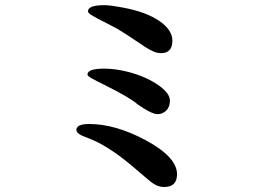

<svg xmlns="http://www.w3.org/2000/svg" viewBox="-20 -665 1040 762"><path d="M664.1 -503.9Q664.1 -454.1 619.1 -454.1Q604.5 -454.1 589.4 -460.4Q574.2 -466.8 554.7 -479.5Q535.2 -492.2 508.8 -510.3Q482.4 -528.3 445.3 -550.8Q427.7 -560.5 407.2 -570.8Q386.7 -581.1 369.1 -590.3Q351.6 -599.6 340.3 -606.9Q329.1 -614.3 329.1 -620.1Q329.1 -644.5 394.5 -644.5Q406.2 -644.5 424.8 -642.1Q443.4 -639.6 468.8 -634.8Q561.5 -617.2 612.8 -581.5Q664.1 -545.9 664.1 -503.9ZM654.3 -264.6Q654.3 -240.2 639.6 -226.1Q625 -211.9 605.5 -211.9Q582 -211.9 527.3 -250Q519.5 -256.8 508.8 -264.2Q498 -271.5 482.9 -280.8Q467.8 -290 445.8 -301.8Q423.8 -313.5 392.6 -329.1Q364.3 -342.8 345.7 -353Q327.1 -363.3 327.1 -369.1Q327.1 -392.6 392.6 -392.6Q435.5 -392.6 481.9 -381.3Q528.3 -370.1 566.4 -351.6Q604.5 -333 629.4 -310.5Q654.3 -288.1 654.3 -264.6ZM682.6 26.4Q682.6 77.1 631.8 77.1Q616.2 77.1 601.6 70.8Q586.9 64.5 564.5 44.9Q529.3 14.6 499.5 -10.3Q469.7 -35.2 440.9 -55.7Q412.1 -76.2 382.8 -92.3Q353.5 -108.4 319.3 -121.1Q283.2 -133.8 283.2 -149.4Q283.2 -172.9 334 -172.9Q437.5 -172.9 556.6 -109.4Q682.6 -42 682.6 26.4Z"/></svg>

Font: JasonHandwriting1
Style: Regular
Weight: 400
Version: Version 1.48.20